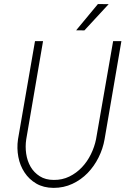

<svg xmlns="http://www.w3.org/2000/svg" viewBox="-20 -913 627 943"><path d="M576.2 -710.9H535.6L451.7 -229Q444.3 -191.9 426.5 -155.5Q408.7 -119.1 382.3 -91.3Q355.5 -63 320.6 -45.9Q285.6 -28.8 244.1 -29.3Q203.6 -29.3 175.3 -47.4Q147 -65.4 130.4 -93.8Q113.8 -122.6 108.6 -158.2Q103.5 -193.8 108.9 -229L191.4 -710.9H151.9L68.4 -229Q62 -185.1 70.1 -142.3Q78.1 -99.6 100.6 -65.9Q122.6 -32.2 158 -11.5Q193.4 9.3 242.7 9.8Q293 9.8 335.4 -10Q377.9 -29.8 410.2 -63Q442.4 -96.2 464.1 -139.6Q485.8 -183.1 493.7 -229.5ZM460.9 -893.1 354 -764.2 394.5 -763.7 513.7 -892.6Z"/></svg>

Font: Roboto Mono ExtraLight
Style: Italic
Weight: 250
Italic angle: -10°
Monospace: yes
Designer: Google
Version: Version 3.000